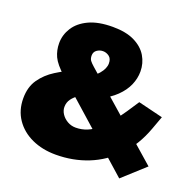

<svg xmlns="http://www.w3.org/2000/svg" viewBox="-126 -842 1003 983"><g transform="rotate(20 376.0 -350.0)"><path d="M622 9 176 -387Q127 -431 111.5 -464.5Q96 -498 96 -537Q96 -582 121 -621.5Q146 -661 197 -685Q248 -709 327 -709Q399 -709 445.5 -686Q492 -663 514.5 -625Q537 -587 537 -542Q537 -504 521 -467.5Q505 -431 472 -399Q439 -367 388 -342L334 -346Q307 -332 284 -317Q261 -302 247 -283Q233 -264 233 -239Q233 -219 245.5 -200.5Q258 -182 278.5 -170.5Q299 -159 323 -159Q388 -159 440.5 -207Q493 -255 542 -328L585 -393L720 -360L694 -289Q658 -190 594.5 -124.5Q531 -59 449.5 -26.5Q368 6 274 6Q201 6 143.5 -20.5Q86 -47 53 -95.5Q20 -144 20 -209Q20 -271 49.5 -313Q79 -355 124.5 -383.5Q170 -412 217 -433L274 -426Q321 -439 346 -468.5Q371 -498 371 -526Q371 -552 355.5 -563.5Q340 -575 322 -575Q304 -575 289 -564.5Q274 -554 274 -534Q274 -517 281.5 -507Q289 -497 305 -483L742 -100Z"/></g></svg>

Font: REM Black
Style: Regular
Weight: 900
Designer: Octavio Pardo
Foundry: Ashler Design
Version: Version 1.005;gftools[0.9.28]